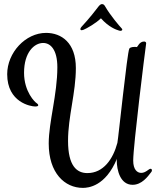

<svg xmlns="http://www.w3.org/2000/svg" viewBox="-20 -854 790 934"><path d="M628 -73C628 -143 685 -602 690 -635L691 -644C691 -649 686 -652 681 -652C657 -652 650 -625 645 -625C642 -625 640 -626 637 -626C616 -626 610 -620 609 -617C599 -602 556 -182 551 -159C530 -80 483 -12 405 -12C354 -12 311 -46 311 -169C311 -287 349 -403 349 -523C349 -646 279 -694 204 -694C104 -694 15 -598 15 -493C15 -355 131 -336 151 -336C161 -336 166 -338 166 -342C166 -346 163 -348 160 -351C150 -356 97 -408 97 -500C97 -600 147 -645 190 -645C226 -645 259 -612 259 -527C259 -395 217 -260 217 -156C217 -12 295 60 383 60C409 60 493 53 549 -82L548 -74C548 -26 565 45 625 45C670 45 699 5 715 -16C718 -19 719 -22 719 -25C719 -30 717 -33 712 -33C704 -33 689 -13 667 -13C648 -13 628 -28 628 -73ZM570 -718C562 -726 516 -780 492 -822C487 -831 483 -834 476 -834C471 -834 467 -831 462 -826C411 -759 387 -736 376 -723C373 -719 371 -716 371 -713C371 -709 373 -707 378 -707C380 -707 383 -708 386 -709C401 -715 447 -741 471 -765C509 -722 546 -709 557 -706C560 -705 563 -704 566 -704C571 -704 575 -707 575 -710C575 -712 573 -715 570 -718Z"/></svg>

Font: Engagement
Style: Regular
Weight: 400
Designer: Astigmatic (AOETI)
Foundry: Astigmatic (AOETI)
Version: Version 1.000